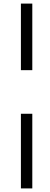

<svg xmlns="http://www.w3.org/2000/svg" viewBox="-20 -800 280 1070"><path d="M96.5 -409V-780H160V-409ZM96.5 250V-166H160V250Z"/></svg>

Font: Besley* Condensed Medium
Style: Regular
Weight: 500
Width: 3
Designer: Owen Earl
Foundry: indestructible type*
Version: Version 3.000; ttfautohint (v1.8.3)